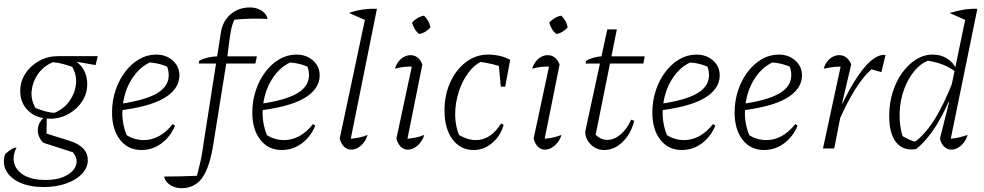

<svg xmlns="http://www.w3.org/2000/svg" viewBox="-37 -778 5158 1006"><path d="M192 202Q119 202 68 179Q17 156 -4.5 116.5Q-26 77 -10 29Q12 11 22 4.5Q32 -2 50 -6Q26 42 38.5 81Q51 120 93 142.5Q135 165 202 165Q265 165 307 143.5Q349 122 361 88.5Q373 55 345 20L190 -30Q175 -45 168 -62Q161 -79 161 -96Q161 -119 173.5 -139.5Q186 -160 208 -171L207 -78L325 -41Q423 -11 423 61Q423 101 392.5 133Q362 165 309.5 183.5Q257 202 192 202ZM225 -156Q156 -156 112.5 -196.5Q69 -237 69 -301Q69 -351 96 -392.5Q123 -434 168.5 -459Q214 -484 268 -484Q335 -484 377.5 -443Q420 -402 420 -337Q420 -288 393.5 -247Q367 -206 322.5 -181Q278 -156 225 -156ZM249 -187Q298 -208 327 -248.5Q356 -289 361 -337.5Q366 -386 341 -428Q318 -436 292.5 -443Q267 -450 240 -452Q192 -432 163 -391.5Q134 -351 129 -303Q124 -255 149 -212Q183 -199 207 -193Q231 -187 249 -187ZM356 -430 268 -484H475L464 -437L367 -454Z M704 8Q634 8 592 -45.5Q550 -99 550 -189Q550 -250 568.5 -305Q587 -360 619 -402Q651 -444 692.5 -468Q734 -492 781 -492Q833 -492 868 -461Q903 -430 903 -383Q903 -346 881.5 -315.5Q860 -285 819.5 -262Q779 -239 720 -223.5Q661 -208 587 -199V-233Q722 -252 784.5 -288.5Q847 -325 847 -384Q847 -413 834 -440L855 -421Q828 -435 798.5 -442.5Q769 -450 737 -451L760 -456Q712 -437 677 -396Q642 -355 623 -300.5Q604 -246 604 -184Q604 -150 612 -116Q620 -82 635 -51L620 -74Q644 -58 668 -51Q692 -44 717 -44Q758 -44 796.5 -65Q835 -86 868 -128L880 -119Q854 -59 807.5 -25.5Q761 8 704 8Z M914 208Q891 208 871.5 200Q852 192 839 178Q826 164 823 147Q868 147 909.5 146Q951 145 995 143Q1002 114 1008 90.5Q1014 67 1019 40.5Q1024 14 1029 -23L1121 -612Q1127 -649 1148 -678Q1169 -707 1201 -723Q1233 -739 1271 -739Q1295 -739 1315 -731.5Q1335 -724 1348 -710.5Q1361 -697 1365 -679Q1274 -683 1191 -675Q1184 -659 1179.5 -644.5Q1175 -630 1171.5 -610Q1168 -590 1164 -559Q1160 -528 1154 -480L1081 -24Q1062 98 1023 153Q984 208 914 208ZM1004 -445 1007 -460Q1028 -471 1052 -476.5Q1076 -482 1104 -483H1309L1301 -445Z M1439 8Q1369 8 1327 -45.5Q1285 -99 1285 -189Q1285 -250 1303.5 -305Q1322 -360 1354 -402Q1386 -444 1427.5 -468Q1469 -492 1516 -492Q1568 -492 1603 -461Q1638 -430 1638 -383Q1638 -346 1616.5 -315.5Q1595 -285 1554.5 -262Q1514 -239 1455 -223.5Q1396 -208 1322 -199V-233Q1457 -252 1519.5 -288.5Q1582 -325 1582 -384Q1582 -413 1569 -440L1590 -421Q1563 -435 1533.5 -442.5Q1504 -450 1472 -451L1495 -456Q1447 -437 1412 -396Q1377 -355 1358 -300.5Q1339 -246 1339 -184Q1339 -150 1347 -116Q1355 -82 1370 -51L1355 -74Q1379 -58 1403 -51Q1427 -44 1452 -44Q1493 -44 1531.5 -65Q1570 -86 1603 -128L1615 -119Q1589 -59 1542.5 -25.5Q1496 8 1439 8Z M1883 -670 1792 -710Q1823 -722 1860.5 -727.5Q1898 -733 1938 -732ZM1795 -22 1782 -50Q1811 -51 1838 -56Q1865 -61 1889 -71Q1882 -48 1868.5 -30.5Q1855 -13 1838 -3.5Q1821 6 1803 6Q1781 6 1765.5 -9.5Q1750 -25 1743 -52L1884 -717L1938 -732Z M2092 -22 2079 -50Q2108 -51 2134.5 -56Q2161 -61 2186 -71Q2179 -48 2165 -30.5Q2151 -13 2134 -3.5Q2117 6 2100 6Q2078 6 2062.5 -9.5Q2047 -25 2040 -52L2127 -459L2138 -429Q2103 -430 2079.5 -427.5Q2056 -425 2032 -418Q2039 -440 2051.5 -456Q2064 -472 2080.5 -480.5Q2097 -489 2114 -489Q2135 -489 2151 -476.5Q2167 -464 2176 -440ZM2185 -696Q2198 -683 2207 -667Q2216 -651 2218 -634Q2207 -621 2191 -611.5Q2175 -602 2159 -600Q2145 -611 2135.5 -627Q2126 -643 2122 -660Q2135 -674 2151 -683.5Q2167 -693 2185 -696Z M2445 8Q2375 8 2333.5 -48.5Q2292 -105 2292 -199Q2292 -281 2322.5 -347.5Q2353 -414 2405 -453Q2457 -492 2521 -492Q2553 -492 2584 -484.5Q2615 -477 2636 -464L2614 -419Q2546 -447 2465 -455L2499 -462Q2452 -443 2418 -398Q2384 -353 2366 -295Q2348 -237 2348 -179Q2348 -145 2355 -113Q2362 -81 2376 -54L2360 -75Q2385 -60 2409 -52Q2433 -44 2456 -44Q2495 -44 2528 -65.5Q2561 -87 2589 -131L2602 -124Q2585 -65 2541.5 -28.5Q2498 8 2445 8ZM2587 -324 2574 -465 2636 -464 2610 -324Z M2811 -22 2798 -50Q2827 -51 2853.5 -56Q2880 -61 2905 -71Q2898 -48 2884 -30.5Q2870 -13 2853 -3.5Q2836 6 2819 6Q2797 6 2781.5 -9.5Q2766 -25 2759 -52L2846 -459L2857 -429Q2822 -430 2798.5 -427.5Q2775 -425 2751 -418Q2758 -440 2770.5 -456Q2783 -472 2799.5 -480.5Q2816 -489 2833 -489Q2854 -489 2870 -476.5Q2886 -464 2895 -440ZM2904 -696Q2917 -683 2926 -667Q2935 -651 2937 -634Q2926 -621 2910 -611.5Q2894 -602 2878 -600Q2864 -611 2854.5 -627Q2845 -643 2841 -660Q2854 -674 2870 -683.5Q2886 -693 2904 -696Z M3129 8Q3089 8 3060 -19.5Q3031 -47 3029 -87L3145 -624H3195L3080 -52L3074 -83Q3105 -45 3144 -45Q3181 -45 3215 -74Q3249 -103 3270 -151L3286 -145Q3269 -77 3225.5 -34.5Q3182 8 3129 8ZM3031 -445 3034 -460Q3055 -471 3075.5 -476.5Q3096 -482 3118 -483H3341L3334 -445Z M3535 8Q3465 8 3423 -45.5Q3381 -99 3381 -189Q3381 -250 3399.5 -305Q3418 -360 3450 -402Q3482 -444 3523.5 -468Q3565 -492 3612 -492Q3664 -492 3699 -461Q3734 -430 3734 -383Q3734 -346 3712.5 -315.5Q3691 -285 3650.5 -262Q3610 -239 3551 -223.5Q3492 -208 3418 -199V-233Q3553 -252 3615.5 -288.5Q3678 -325 3678 -384Q3678 -413 3665 -440L3686 -421Q3659 -435 3629.5 -442.5Q3600 -450 3568 -451L3591 -456Q3543 -437 3508 -396Q3473 -355 3454 -300.5Q3435 -246 3435 -184Q3435 -150 3443 -116Q3451 -82 3466 -51L3451 -74Q3475 -58 3499 -51Q3523 -44 3548 -44Q3589 -44 3627.5 -65Q3666 -86 3699 -128L3711 -119Q3685 -59 3638.5 -25.5Q3592 8 3535 8Z M3966 8Q3896 8 3854 -45.5Q3812 -99 3812 -189Q3812 -250 3830.5 -305Q3849 -360 3881 -402Q3913 -444 3954.5 -468Q3996 -492 4043 -492Q4095 -492 4130 -461Q4165 -430 4165 -383Q4165 -346 4143.5 -315.5Q4122 -285 4081.5 -262Q4041 -239 3982 -223.5Q3923 -208 3849 -199V-233Q3984 -252 4046.5 -288.5Q4109 -325 4109 -384Q4109 -413 4096 -440L4117 -421Q4090 -435 4060.5 -442.5Q4031 -450 3999 -451L4022 -456Q3974 -437 3939 -396Q3904 -355 3885 -300.5Q3866 -246 3866 -184Q3866 -150 3874 -116Q3882 -82 3897 -51L3882 -74Q3906 -58 3930 -51Q3954 -44 3979 -44Q4020 -44 4058.5 -65Q4097 -86 4130 -128L4142 -119Q4116 -59 4069.5 -25.5Q4023 8 3966 8Z M4275 0 4374 -459 4384 -429Q4355 -430 4330.5 -427Q4306 -424 4279 -418Q4285 -440 4297.5 -456Q4310 -472 4326.5 -480.5Q4343 -489 4360 -489Q4381 -489 4397.5 -476.5Q4414 -464 4423 -440L4375 -236L4380 -235L4334 0ZM4351 -128 4340 -154Q4390 -270 4436.5 -346Q4483 -422 4524.5 -458Q4566 -494 4603 -490L4581 -400L4529 -415Q4485 -376 4441.5 -306Q4398 -236 4351 -128Z M4939 -24 4927 -50Q4955 -51 4981 -56.5Q5007 -62 5033 -71Q5026 -48 5012.5 -30.5Q4999 -13 4982 -3.5Q4965 6 4948 6Q4926 6 4910 -9.5Q4894 -25 4888 -52L4936 -243L4931 -245L5029 -717L5084 -732ZM4763 3Q4697 14 4659.5 -31Q4622 -76 4622 -170Q4622 -236 4640 -294Q4658 -352 4690 -396.5Q4722 -441 4763 -466.5Q4804 -492 4850 -492Q4892 -492 4924.5 -472Q4957 -452 4975 -415L4974 -398Q4912 -450 4808 -462L4839 -465Q4791 -450 4755.5 -408Q4720 -366 4699 -307Q4678 -248 4676.5 -182Q4675 -116 4695 -54L4672 -77Q4696 -62 4719.5 -50Q4743 -38 4770 -33L4747 -29Q4804 -65 4856.5 -147.5Q4909 -230 4960 -361L4976 -349Q4927 -217 4875.5 -131.5Q4824 -46 4763 3ZM5029 -670 4938 -710Q4979 -722 5013.5 -727.5Q5048 -733 5084 -732ZM5056 -758H5057V-757Z"/></svg>

Font: Piazzolla Thin ExtraLight
Style: Italic
Weight: 250
Italic angle: -11.3°
Version: Version 2.005